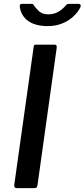

<svg xmlns="http://www.w3.org/2000/svg" viewBox="-20 -973 437 993"><path d="M263 -742Q276 -742 273 -724L174 -16Q172 -5 168.5 -2.5Q165 0 154 0H68Q58 0 55.5 -5Q53 -10 54 -19L154 -730Q155 -738 157.5 -740Q160 -742 166 -742ZM386 -953Q394 -953 396.5 -947.5Q399 -942 395 -934Q382 -908 357.5 -886Q333 -864 300 -851Q267 -838 226 -838Q184 -838 153 -850Q122 -862 104 -885Q86 -908 82 -940Q82 -945 84 -949Q86 -953 94 -953H144Q151 -953 153 -949Q155 -945 160 -938Q167 -931 175.5 -921Q184 -911 197 -905Q210 -899 230 -899Q261 -899 284 -913.5Q307 -928 321 -946Q325 -951 329 -952Q333 -953 337 -953Z"/></svg>

Font: Libre Franklin Medium
Style: Italic
Weight: 500
Italic angle: -8°
Designer: Pablo Impallari, Rodrigo Fuenzalida, Nhung Nguyen
Foundry: Impallari Type
Version: Version 3.000